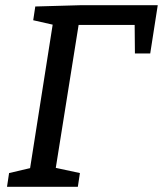

<svg xmlns="http://www.w3.org/2000/svg" viewBox="-20 -720 628 740"><path d="M7 0 15 -53 96 -72 183 -625 108 -642 116 -695 293 -700H588L559 -514H500L499 -624H283L195 -73L288 -53L280 0Z"/></svg>

Font: Bitter Medium
Style: Italic
Weight: 500
Italic angle: -9°
Designer: Sol Matas, and Bitter project Authors
Foundry: Sol Matas
Version: Version 2.001